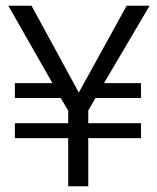

<svg xmlns="http://www.w3.org/2000/svg" viewBox="-20 -650 548 670"><path d="M472 -220V-168H288V0H218V-168H32V-220H218V-264L192 -308H32V-360H163L9 -630H90L255 -327L422 -630H502L343 -360H472V-308H313L288 -264V-220Z"/></svg>

Font: Mukta Light
Style: Regular
Weight: 300
Designer: Girish Dalvi and Yashodeep Gholap
Foundry: Ek Type
Version: Version 2.538;PS 1.002;hotconv 16.6.51;makeotf.lib2.5.65220;